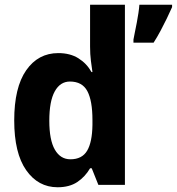

<svg xmlns="http://www.w3.org/2000/svg" viewBox="-20 -780 746 810"><path d="M223 10Q141 10 90.5 -62Q40 -134 40 -272Q40 -411 90.5 -483.5Q141 -556 226 -556Q276 -556 311 -534Q346 -512 366 -476H370Q367 -496 363.5 -523.5Q360 -551 360 -584V-760H507V0H395L367 -70H360Q339 -34 306 -12Q273 10 223 10ZM277 -108Q326 -108 347.5 -144Q369 -180 370 -253V-274Q370 -355 348.5 -395.5Q327 -436 275 -436Q234 -436 211 -394.5Q188 -353 188 -271Q188 -189 211.5 -148.5Q235 -108 277 -108ZM706 -750Q696 -727 683.5 -701.5Q671 -676 657.5 -650.5Q644 -625 628 -600H543V-613Q545 -625 549 -644Q553 -663 557 -684Q561 -705 564 -725Q567 -745 568 -760H706Z"/></svg>

Font: Noto Sans Bengali SemiCondensed
Style: Bold
Weight: 700
Width: 4
Designer: Jelle Bosma - Monotype Design Team
Foundry: Monotype Imaging Inc.
Version: Version 2.003